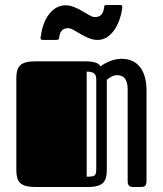

<svg xmlns="http://www.w3.org/2000/svg" viewBox="-20 -744 648 764"><path d="M45 -68C45 -23 58 0 120 0H330C392 0 405 -23 405 -68V-426C414 -435 431 -445 446 -445C475 -445 488 -425 488 -388V-23C488 -12 491 0 508 0H539C551 0 563 -1 563 -23V-383C563 -466 526 -510 464 -510C429 -510 397 -493 380 -480C372 -495 349 -500 320 -500H120C58 -500 45 -477 45 -432ZM363 -72C363 -43 356 -41 325 -41V-459C352 -459 363 -451 363 -428ZM407 -724C396 -724 395 -723 395 -719C392 -697 387 -676 357 -676C334 -676 288 -723 241 -723C187 -723 151 -667 143 -602C142 -598 137 -585 150 -585H199C212 -585 214 -587 215 -591C217 -612 223 -632 252 -632C274 -632 321 -585 368 -585C421 -585 456 -643 466 -709C467 -716 468 -724 459 -724Z"/></svg>

Font: Fascinate Inline
Style: Regular
Weight: 900
Designer: Astigmatic (AOETI)
Foundry: Astigmatic (AOETI)
Version: Version 1.000